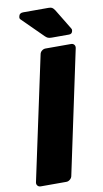

<svg xmlns="http://www.w3.org/2000/svg" viewBox="-99 -950 534 996"><g transform="rotate(-10 168.0 -452.5)"><path d="M32 0Q21 0 15 -7.5Q9 -15 11 -25L150 -675Q152 -686 161 -693Q170 -700 180 -700H315Q325 -700 331 -693Q337 -686 335 -675L197 -25Q195 -15 186 -7.5Q177 0 167 0ZM222 -750Q208 -750 201 -753.5Q194 -757 187 -764L78 -872Q73 -877 75 -886Q78 -905 98 -905H232Q244 -905 250.5 -901.5Q257 -898 265 -886L330 -779Q334 -773 332 -766Q329 -750 313 -750Z"/></g></svg>

Font: Rubik Light
Style: Bold Italic
Weight: 700
Italic angle: -12°
Version: Version 2.104